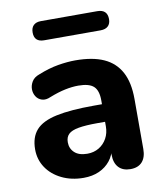

<svg xmlns="http://www.w3.org/2000/svg" viewBox="-80 -762 718 839"><g transform="rotate(-10 278.5 -342.5)"><path d="M224 11Q170 11 127 -10Q84 -31 60 -67Q36 -103 36 -148Q36 -202 64 -233.5Q92 -265 155 -278.5Q218 -292 322 -292H375V-214H323Q272 -214 240.5 -208.5Q209 -203 195.5 -190Q182 -177 182 -154Q182 -126 201.5 -108Q221 -90 258 -90Q287 -90 309.5 -103.5Q332 -117 345 -140.5Q358 -164 358 -194V-309Q358 -353 338 -371.5Q318 -390 270 -390Q243 -390 211.5 -383.5Q180 -377 142 -362Q120 -352 103 -357.5Q86 -363 77 -377.5Q68 -392 68 -409.5Q68 -427 78 -443.5Q88 -460 111 -468Q158 -487 199.5 -494Q241 -501 276 -501Q353 -501 402.5 -478.5Q452 -456 477 -409.5Q502 -363 502 -290V-68Q502 -31 484 -11Q466 9 432 9Q398 9 379.5 -11Q361 -31 361 -68V-105L368 -99Q362 -65 342.5 -40.5Q323 -16 293 -2.5Q263 11 224 11ZM158 -611Q114 -611 114 -653Q114 -674 125.5 -685Q137 -696 158 -696H408Q453 -696 453 -653Q453 -633 441.5 -622Q430 -611 408 -611Z"/></g></svg>

Font: Nunito ExtraLight ExtraBold
Style: Regular
Weight: 800
Version: Version 3.602